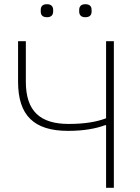

<svg xmlns="http://www.w3.org/2000/svg" viewBox="-20 -894 666 914"><path d="M485 -298H480C437 -282 379 -271 304 -271C141 -271 66 -345 66 -505V-698H103V-505C103 -364 172 -304 307 -304C383 -304 441 -314 485 -331V-698H522V0H485ZM204 -812C181 -812 174 -824 174 -839V-847C174 -862 181 -874 204 -874C225 -874 233 -862 233 -847V-839C233 -824 225 -812 204 -812ZM386 -812C365 -812 357 -824 357 -839V-847C357 -862 365 -874 386 -874C409 -874 416 -862 416 -847V-839C416 -824 409 -812 386 -812Z"/></svg>

Font: Plexus Sans ExtraLight
Style: Regular
Weight: 250
Version: Version 2.001;PS 002.001;hotconv 1.0.70;makeotf.lib2.5.58329